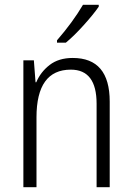

<svg xmlns="http://www.w3.org/2000/svg" viewBox="-20 -785 554 805"><path d="M285 -542Q226 -542 188 -512.5Q150 -483 132 -440H129L122 -532H78V0H133V-293Q133 -493 277 -493Q385 -493 385 -350V0H440V-359Q440 -542 285 -542ZM394 -765H328Q285 -692 219 -616V-606H256Q290 -634 331 -679.5Q372 -725 394 -757Z"/></svg>

Font: Noto Sans UI SemiCondensed Light
Style: Regular
Weight: 300
Width: 4
Designer: Monotype Design Team
Foundry: Monotype Imaging Inc.
Version: Version 1.901